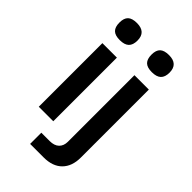

<svg xmlns="http://www.w3.org/2000/svg" viewBox="-267 -801 1067 1067"><g transform="rotate(45 267.0 -267.5)"><path d="M198 0H84V-500H198ZM261 92Q298 92 317 73.5Q336 55 336 23V-500H449V35Q449 103 411 141.5Q373 180 302 180H196V92ZM141 -715Q212 -715 212 -648Q212 -613 194.5 -596.5Q177 -580 140 -580Q103 -580 86.5 -596.5Q70 -613 70 -648Q70 -683 87 -699Q104 -715 141 -715ZM393 -715Q464 -715 464 -648Q464 -613 446.5 -596.5Q429 -580 392 -580Q355 -580 338.5 -596.5Q322 -613 322 -648Q322 -683 339 -699Q356 -715 393 -715Z"/></g></svg>

Font: Fivo Sans Med
Style: Regular
Weight: 450
Designer: Alexander Slobzheninov
Foundry: Alexander Slobzheninov
Version: 1.0